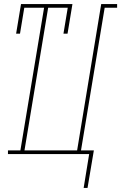

<svg xmlns="http://www.w3.org/2000/svg" viewBox="-20 -755 594 941"><path d="M390 166 417 0H19V-18H80L196 -717H99L78 -590H59L83 -735H335L311 -590H291L312 -717H216L100 -18H358L476 -735H554V-717H493L377 -18H440L409 166Z"/></svg>

Font: Iosevka Curly Slab ThObl
Style: Regular
Weight: 100
Italic angle: -9°
Monospace: yes
Designer: Belleve Invis
Foundry: Belleve Invis
Version: Version 11.0.0; ttfautohint (v1.8.3)